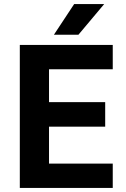

<svg xmlns="http://www.w3.org/2000/svg" viewBox="-20 -920 615 940"><path d="M77 -700H532V-581H220V-420H495V-300H220V-119H532V0H77ZM343 -900H490L364 -750H244Z"/></svg>

Font: Golos UI
Style: Bold
Weight: 700
Designer: A.Korolkova, Vitaly Kuzmin
Foundry: ParaType Ltd
Version: Version 2.000